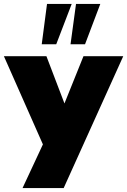

<svg xmlns="http://www.w3.org/2000/svg" viewBox="-39 -780 649 980"><path d="M590 -493 286 180H76L180 -43L-19 -493H198L290 -252L387 -493ZM174 -554 201 -760H327L248 -554ZM321 -554 349 -760H473L395 -554Z"/></svg>

Font: Nunito Sans Heavy
Style: Regular
Weight: 400
Designer: Vernon Adams
Foundry: Vernon Adams
Version: Version 2.500